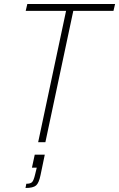

<svg xmlns="http://www.w3.org/2000/svg" viewBox="-20 -708 593 956"><path d="M170 0 309 -654H108L116 -688H553L545 -654H345L206 0ZM155 160 163 127H139L153 62H203L182 163Q174 203 159.5 215.5Q145 228 107 228L111 207Q132 207 140 198.5Q148 190 155 160Z"/></svg>

Font: Saira Semi Condensed Thin
Style: Italic
Weight: 100
Width: 4
Italic angle: -12°
Designer: Hector Gatti with collaboration of the Omnibus-Type team
Foundry: Omnibus-Type
Version: Version 1.001; ttfautohint (v1.8)